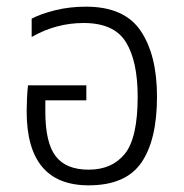

<svg xmlns="http://www.w3.org/2000/svg" viewBox="-20 -546 552 576"><path d="M246 10Q357 10 404 -58Q451 -126 451 -256Q451 -381 402 -453.5Q353 -526 238 -526Q188 -526 144.5 -515Q101 -504 75 -490V-435Q148 -477 231 -477Q322 -477 357.5 -420Q393 -363 393 -256Q393 -132 354.5 -84.5Q316 -37 246 -37Q178 -37 147 -77.5Q116 -118 116 -211V-245H239V-290H64Q62 -272 61 -250.5Q60 -229 60 -212Q60 10 246 10Z"/></svg>

Font: Noto Sans Thai UI SemiCondensed Light
Style: Regular
Weight: 300
Width: 4
Designer: Monotype Design Team
Foundry: Monotype Imaging Inc.
Version: Version 1.901